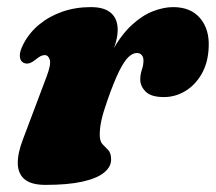

<svg xmlns="http://www.w3.org/2000/svg" viewBox="-20 -505 607 540"><path d="M46 -328.5Q36.5 -333.5 35.8 -347Q35 -360.5 46 -381.5Q62 -412.5 90 -435.8Q118 -459 155 -472Q192 -485 235.5 -485Q273.5 -485 292.2 -468.5Q311 -452 311 -421Q311 -402.5 304 -380Q297 -357.5 287.5 -333.2Q278 -309 270 -285Q262 -261 260.5 -239.5L250.5 -243Q269 -313.5 295 -360.5Q321 -407.5 350.8 -434.8Q380.5 -462 410.5 -473.5Q440.5 -485 467 -485Q516 -485 542.5 -454.2Q569 -423.5 567 -373.5Q565.5 -329 547.2 -297.2Q529 -265.5 501 -248.8Q473 -232 441 -232Q405 -232 389.8 -247.2Q374.5 -262.5 374.5 -281Q374.5 -295.5 379 -308.8Q383.5 -322 383.5 -335Q383.5 -345 378.2 -350.5Q373 -356 365 -356Q353.5 -356 341.5 -344.8Q329.5 -333.5 315.2 -305Q301 -276.5 282.5 -224Q270 -188.5 265.2 -166.5Q260.5 -144.5 260.5 -126Q260.5 -107.5 268.5 -99.2Q276.5 -91 284.5 -82.8Q292.5 -74.5 292.5 -56Q292.5 -35.5 272.2 -19.2Q252 -3 211.2 6Q170.5 15 108 15Q68 15 49.2 -0.8Q30.5 -16.5 30 -45.2Q29.5 -74 44.5 -113L111 -289.5Q124 -323.5 120 -336.8Q116 -350 106 -350Q100.5 -350 95 -347.5Q89.5 -345 81 -338Q69 -328.5 61.2 -326.8Q53.5 -325 46 -328.5Z"/></svg>

Font: Fraunces
Style: Italic
Weight: 900
Italic angle: -16°
Version: Version 1.000;[0bf87f6ff]